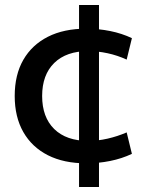

<svg xmlns="http://www.w3.org/2000/svg" viewBox="-20 -645 611 770"><path d="M326 10Q236 10 172 -22.5Q108 -55 73.5 -115.5Q39 -176 39 -260Q39 -345 73.5 -405Q108 -465 172 -497.5Q236 -530 326 -530Q375 -530 422 -520.5Q469 -511 509 -492L488 -406Q451 -423 411.5 -431.5Q372 -440 334 -440Q246 -440 197.5 -392.5Q149 -345 149 -260Q149 -175 197.5 -127.5Q246 -80 334 -80Q372 -80 411.5 -89Q451 -98 488 -114L509 -28Q469 -9 422 0.5Q375 10 326 10ZM297 105V-625H377V105Z"/></svg>

Font: M PLUS 2 Medium
Style: Regular
Weight: 500
Designer: Coji Morishita
Foundry: UNDERFOREST DESIGN
Version: Version 1.001